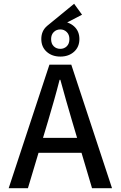

<svg xmlns="http://www.w3.org/2000/svg" viewBox="-20 -998 640 1018"><path d="M263 -841 229 -860 373 -978 415 -920ZM26 0 242 -655H358L574 0H468L362 -357Q346 -411 330.5 -465.5Q315 -520 300 -575H296Q282 -520 266.5 -465.5Q251 -411 235 -357L128 0ZM147 -188V-267H451V-188ZM300 -698Q256 -698 227.5 -723.5Q199 -749 199 -791Q199 -833 227.5 -858.5Q256 -884 300 -884Q344 -884 372.5 -858.5Q401 -833 401 -791Q401 -749 372.5 -723.5Q344 -698 300 -698ZM300 -739Q320 -739 334 -752.5Q348 -766 348 -791Q348 -814 334 -828Q320 -842 300 -842Q279 -842 265 -828Q251 -814 251 -791Q251 -766 265 -752.5Q279 -739 300 -739Z"/></svg>

Font: Source Code Pro ExtraLight Medium
Style: Regular
Weight: 500
Monospace: yes
Version: Version 1.018;hotconv 1.0.116;makeotfexe 2.5.65601